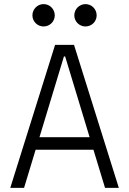

<svg xmlns="http://www.w3.org/2000/svg" viewBox="-20 -911 626 931"><path d="M29.8 0H96.7L152.8 -185.1H433.1L489.3 0H556.2L338.9 -693.4H247.1ZM171.4 -245.6 290 -637.2H295.9L414.6 -245.6ZM191.4 -782.7C221.2 -782.7 245.6 -806.6 245.6 -836.4C245.6 -866.7 221.2 -891.1 191.4 -891.1C161.6 -891.1 137.2 -866.7 137.2 -836.4C137.2 -806.6 161.6 -782.7 191.4 -782.7ZM394.5 -782.7C424.3 -782.7 448.7 -806.6 448.7 -836.4C448.7 -866.7 424.3 -891.1 394.5 -891.1C364.7 -891.1 340.3 -866.7 340.3 -836.4C340.3 -806.6 364.7 -782.7 394.5 -782.7Z"/></svg>

Font: Cascadia Code PL Light
Style: Regular
Weight: 300
Monospace: yes
Designer: Aaron Bell
Foundry: Saja Typeworks
Version: Version 2404.023